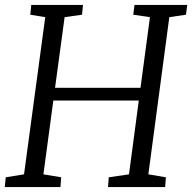

<svg xmlns="http://www.w3.org/2000/svg" viewBox="-20 -763 784 783"><path d="M-0.5 0 3.5 -40 78 -52 164.5 -693 103.5 -703 107.5 -743H318.5L314.5 -703L243.5 -693L204.5 -405H553L591.5 -693L523.5 -703L528.5 -743H743.5L738.5 -703L670.5 -693L585 -52L656.5 -40L653.5 0H420.5L423.5 -40L506 -52L546 -353H197.5L157 -52L229.5 -40L226.5 0Z"/></svg>

Font: Merriweather Light 18pt Light
Style: Italic
Weight: 300
Italic angle: -7.8°
Version: Version 2.101